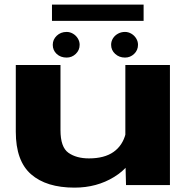

<svg xmlns="http://www.w3.org/2000/svg" viewBox="-20 -826 858 857"><path d="M250 -245Q250 -169 285.5 -144Q321 -119 377 -119Q446 -119 486.8 -147.8Q527.5 -176.5 541 -230L578 -150Q567 -84 489.5 -36.2Q412 11.5 312.5 11.5Q187 11.5 118.8 -48Q50.5 -107.5 50.5 -238V-536H250V-245ZM212 -805.5H621V-733H212ZM215.5 -626Q215.5 -649.5 233.2 -666.5Q251 -683.5 277.5 -683.5Q292.5 -683.5 306 -675.5Q319.5 -667.5 327.5 -654.2Q335.5 -641 335.5 -626Q335.5 -602 318.2 -585.5Q301 -569 277.5 -569Q250.5 -569 233 -585.2Q215.5 -601.5 215.5 -626ZM476 -626Q476 -641.5 484.2 -654.8Q492.5 -668 506.8 -675.8Q521 -683.5 538 -683.5Q553 -683.5 566.5 -675.5Q580 -667.5 588 -654.2Q596 -641 596 -626Q596 -602 578.8 -585.5Q561.5 -569 538 -569Q512 -569 494 -585.5Q476 -602 476 -626ZM539.5 -536H738.5V0H542.5L539.5 -115.5Z"/></svg>

Font: Anybody Wide
Style: Bold
Weight: 700
Width: 7
Designer: Tyler Finck
Foundry: Etcetera Type Company
Version: Version 1.000; ttfautohint (v1.8)